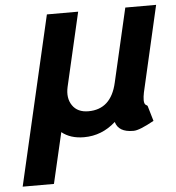

<svg xmlns="http://www.w3.org/2000/svg" viewBox="-53 -592 773 844"><g transform="rotate(-5 333.5 -170.5)"><path d="M248 -218Q237 -169 259.5 -136Q282 -103 330 -103Q430 -103 456 -218L531 -543H667L580 -164Q576 -145 576 -130Q576 -111 587 -107Q588 -106 591 -104L611 -36Q546 0 521 0H518Q454 0 441 -46Q380 9 301 9Q241 9 203 -22L151 202H13L185 -543H323Z"/></g></svg>

Font: Miedinger
Style: Bold-Italic
Weight: 700
Italic angle: -13°
Version: Version 001.000